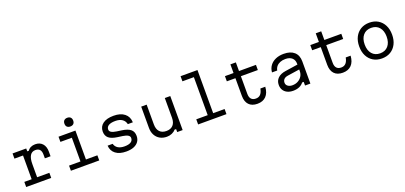

<svg xmlns="http://www.w3.org/2000/svg" viewBox="30 -2002 6689 3171"><g transform="rotate(-20 3375.0 -416.5)"><path d="M102 -598H342V-548H370Q391 -580 425 -596.5Q459 -613 504 -613Q584 -613 630 -562Q676 -511 676 -421V-340H576V-406Q576 -522 474 -522Q412 -522 380.5 -471.5Q349 -421 349 -321V-90H564V0H124V-90H253V-507H102Z M910 -598H1207V-90H1408V0H910V-90H1111V-507H910ZM1152 -690Q1116 -690 1095.5 -709.5Q1075 -729 1075 -766Q1075 -803 1095.5 -823Q1116 -843 1152 -843Q1188 -843 1208.5 -823Q1229 -803 1229 -766Q1229 -729 1208.5 -709.5Q1188 -690 1152 -690Z M1710 -182Q1723 -131 1767 -103Q1811 -75 1882 -75Q1955 -75 1993 -99Q2031 -123 2031 -169Q2031 -199 2001 -218Q1971 -237 1910 -246L1824 -258Q1720 -272 1672.5 -312.5Q1625 -353 1625 -427Q1625 -515 1692.5 -564Q1760 -613 1880 -613Q2002 -613 2071.5 -557.5Q2141 -502 2145 -402H2057Q2044 -460 1998.5 -491Q1953 -522 1879 -522Q1802 -522 1761.5 -498Q1721 -474 1721 -428Q1721 -398 1751 -379.5Q1781 -361 1842 -352L1928 -340Q2032 -325 2079.5 -285Q2127 -245 2127 -170Q2127 -112 2097.5 -70.5Q2068 -29 2013.5 -7Q1959 15 1881 15Q1763 15 1695 -37Q1627 -89 1621 -182Z M2874 -598V0H2778V-52H2750Q2725 -21 2683.5 -3Q2642 15 2594 15Q2525 15 2473 -14.5Q2421 -44 2392 -98Q2363 -152 2363 -224V-598H2459V-250Q2459 -167 2500.5 -122Q2542 -77 2619 -77Q2695 -77 2736.5 -122Q2778 -167 2778 -250V-598Z M3146 -848H3443V-90H3644V0H3146V-90H3347V-758H3146Z M4082 -750V-598H4380V-507H4082V-196Q4082 -137 4109.5 -106Q4137 -75 4190 -75Q4242 -75 4272.5 -108Q4303 -141 4315 -206H4401Q4394 -99 4338.5 -42Q4283 15 4186 15Q4089 15 4037.5 -40Q3986 -95 3986 -196V-507H3835V-598H3986V-750Z M5037 -370V-284L4816 -251Q4768 -244 4745 -220Q4722 -196 4722 -159Q4722 -122 4752.5 -98.5Q4783 -75 4832 -75Q4887 -75 4930.5 -98.5Q4974 -122 4999.5 -162.5Q5025 -203 5025 -254V-382Q5025 -449 4983.5 -486Q4942 -523 4867 -523Q4816 -523 4776 -507Q4736 -491 4711 -461.5Q4686 -432 4678 -390H4586Q4592 -459 4628.5 -508.5Q4665 -558 4727 -585.5Q4789 -613 4870 -613Q4990 -613 5054.5 -555Q5119 -497 5119 -390V0H5025V-64H4997Q4969 -26 4923 -5.5Q4877 15 4814 15Q4754 15 4710.5 -6.5Q4667 -28 4643.5 -66.5Q4620 -105 4620 -157Q4620 -229 4667.5 -275.5Q4715 -322 4804 -335Z M5582 -750V-598H5880V-507H5582V-196Q5582 -137 5609.5 -106Q5637 -75 5690 -75Q5742 -75 5772.5 -108Q5803 -141 5815 -206H5901Q5894 -99 5838.5 -42Q5783 15 5686 15Q5589 15 5537.5 -40Q5486 -95 5486 -196V-507H5335V-598H5486V-750Z M6375 15Q6288 15 6223 -24Q6158 -63 6122 -133.5Q6086 -204 6086 -299Q6086 -394 6122 -464.5Q6158 -535 6223 -574Q6288 -613 6375 -613Q6463 -613 6527.5 -574Q6592 -535 6628 -464.5Q6664 -394 6664 -299Q6664 -204 6628 -133.5Q6592 -63 6527.5 -24Q6463 15 6375 15ZM6375 -75Q6465 -75 6516.5 -135Q6568 -195 6568 -299Q6568 -402 6516.5 -462Q6465 -522 6375 -522Q6285 -522 6233.5 -462Q6182 -402 6182 -299Q6182 -195 6233.5 -135Q6285 -75 6375 -75Z"/></g></svg>

Font: Martian Mono SemiExpanded Light
Style: Regular
Weight: 300
Width: 6
Monospace: yes
Designer: Roman Shamin
Foundry: Evil Martians
Version: Version 0.930